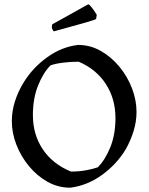

<svg xmlns="http://www.w3.org/2000/svg" viewBox="-20 -861 692 893"><path d="M307 12Q250 12 201 -15.5Q152 -43 114.5 -88.5Q77 -134 56 -188.5Q35 -243 35 -297Q35 -344 49.5 -389.5Q64 -435 89 -476Q131 -545 198.5 -594Q266 -643 343 -652Q400 -652 449 -624Q498 -596 535.5 -550.5Q573 -505 594 -450Q615 -395 615 -341Q615 -296 601.5 -252Q588 -208 565 -167Q523 -97 454.5 -47.5Q386 2 307 12ZM310 -63Q347 -63 380 -69Q413 -75 435 -83Q469 -117 493 -176Q517 -235 517 -312Q517 -401 472.5 -470Q428 -539 346 -574Q309 -574 273 -569.5Q237 -565 215 -557Q181 -523 157 -463Q133 -403 133 -326Q133 -235 179 -166.5Q225 -98 310 -63ZM230 -715Q221 -726 221 -736L223 -748L263 -770L383 -837L391 -841Q396 -840 408 -824.5Q420 -809 430 -792L427 -773Q426 -770 381 -757Q336 -744 230 -715Z"/></svg>

Font: Labrada
Style: Regular
Weight: 400
Designer: Mercedes Jáuregui
Foundry: Omnibus-Type Team
Version: Version 1.000; ttfautohint (v1.8.4.7-5d5b)